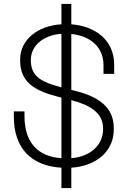

<svg xmlns="http://www.w3.org/2000/svg" viewBox="-20 -836 654 972"><path d="M558 -462V-508C558 -632 465 -703 341 -713V-816H291V-713C171 -706 82 -635 82 -535V-529C82 -419 158 -376 271 -347L291 -342V-35C177 -43 104 -109 104 -248V-272H50V-245C50 -87 137 4 291 13V116H341V13C466 5 556 -69 556 -180V-188C556 -294 478 -346 365 -375L341 -381V-664C430 -655 504 -604 504 -505V-462ZM136 -531C136 -611 207 -659 291 -665V-394C195 -419 136 -446 136 -531ZM502 -184C502 -105 443 -44 341 -35V-329C437 -304 502 -265 502 -184Z"/></svg>

Font: Space Text Light
Style: Regular
Weight: 300
Designer: Florian Karsten (Space Text), Colophon Foundry (Space Mono)
Foundry: Florian Karsten
Version: Version 1.003;PS 001.003;hotconv 1.0.88;makeotf.lib2.5.64775